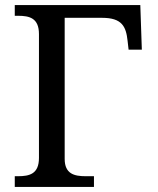

<svg xmlns="http://www.w3.org/2000/svg" viewBox="-20 -734 620 754"><path d="M38 0H349V-42H316C272 -42 234 -51 234 -110V-664H381C459 -664 475 -630 481 -574L485 -539H537L531 -714H38V-672H51C96 -672 133 -663 133 -600V-114C133 -51 96 -42 51 -42H38Z"/></svg>

Font: Noto Serif
Style: Regular
Weight: 400
Designer: Monotype Design Team
Foundry: Monotype Imaging Inc.
Version: Version 2.015